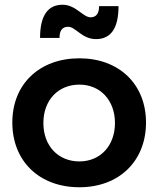

<svg xmlns="http://www.w3.org/2000/svg" viewBox="-20 -785 668 810"><path d="M480 -759H398C398 -728 386 -712 362 -712C330 -712 300 -765 244 -765C181 -765 149 -718 149 -625H231C231 -656 243 -672 267 -672C300 -672 325 -620 385 -620C448 -620 480 -666 480 -759ZM315 -539C146 -539 32 -430 32 -268C32 -105 146 5 315 5C482 5 596 -105 596 -268C596 -430 482 -539 315 -539ZM315 -428C403 -428 465 -362 465 -266C465 -170 403 -104 315 -104C225 -104 163 -170 163 -266C163 -362 225 -428 315 -428Z"/></svg>

Font: Montserrat_SPRD_medium Medium
Style: Regular
Weight: 400
Designer: Julieta Ulanovsky edited by Nelly Hempel
Foundry: Julieta Ulanovsky
Version: Version 4.000;PS 004.000;hotconv 1.0.88;makeotf.lib2.5.64775